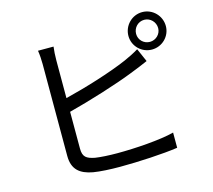

<svg xmlns="http://www.w3.org/2000/svg" viewBox="-115 -950 1230 1110"><g transform="rotate(-15 500.0 -394.5)"><path d="M759 -697C759 -734 788 -764 825 -764C861 -764 891 -734 891 -697C891 -661 861 -632 825 -632C788 -632 759 -661 759 -697ZM713 -697C713 -636 763 -586 825 -586C887 -586 937 -636 937 -697C937 -759 887 -810 825 -810C763 -810 713 -759 713 -697ZM279 -750H186C190 -727 192 -693 192 -669V-119C192 -38 235 -3 312 11C353 18 413 21 472 21C581 21 731 13 818 0V-91C735 -69 582 -59 476 -59C427 -59 375 -62 344 -67C295 -77 274 -90 274 -141V-361C398 -393 571 -446 683 -491C713 -502 749 -518 777 -530L742 -610C714 -593 684 -578 654 -565C550 -520 392 -472 274 -443V-669C274 -697 276 -727 279 -750Z"/></g></svg>

Font: Source Han Sans HK
Style: Regular
Weight: 400
Designer: Ryoko NISHIZUKA 西塚涼子 (kana, bopomofo & ideographs); Paul D. Hunt (Latin, Greek & Cyrillic); Sandoll Communications 산돌커뮤니
Foundry: Adobe
Version: Version 2.000;hotconv 1.0.107;makeotfexe 2.5.65593